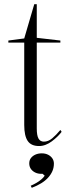

<svg xmlns="http://www.w3.org/2000/svg" viewBox="-20 -684 350 919"><path d="M167 15Q129 15 112.5 -9.5Q96 -34 96 -86V-480H20V-490L96 -500L144 -664H156V-503L269 -490V-480H156V-69Q156 -35 164.5 -20.5Q173 -6 190 -6Q211 -6 230 -22Q249 -38 269 -62L275 -53Q266 -41 254 -29.5Q242 -18 228 -7.5Q214 3 198.5 9Q183 15 167 15ZM132 215 127 205Q141 199 154 191.5Q167 184 177.5 175Q188 166 194 157L184 148H177Q161 148 148 141.5Q135 135 127.5 124Q120 113 120 98Q120 83 128 72.5Q136 62 149.5 56Q163 50 180 50Q197 50 210 56.5Q223 63 230.5 74Q238 85 238 99Q238 118 231 134.5Q224 151 210.5 166Q197 181 177.5 193Q158 205 132 215Z"/></svg>

Font: Kalnia Light
Style: Regular
Weight: 300
Designer: Frida Medrano
Foundry: Frida Medrano
Version: Version 1.105